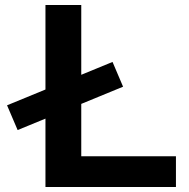

<svg xmlns="http://www.w3.org/2000/svg" viewBox="-20 -750 759 770"><path d="M50.7 -228.4 8.3 -327.7 431.3 -501.6 473.6 -402.3ZM162.3 0V-730H305.9V-123.3H685.6V0Z"/></svg>

Font: M PLUS 1 Thin
Style: Regular
Weight: 100
Designer: Coji Morishita
Foundry: UNDERFOREST DESIGN
Version: Version 1.001